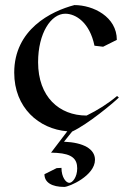

<svg xmlns="http://www.w3.org/2000/svg" viewBox="-20 -504 507 756"><path d="M352 -324 386 -320 440 -347C440 -438 347 -484 273 -484C181 -460 36 -388 36 -218C36 -80 133 4 245 13L181 97L204 98C264 102 284 122 284 159C284 194 265 216 253 216C240 216 222 194 222 157L203 158L155 182C155 215 185 232 233 232C252 232 354 188 354 125C354 83 309 57 232 54L264 14C325 -14 428 -100 448 -120L441 -126C404 -95 364 -70 321 -49C213 -49 130 -123 130 -259C130 -374 181 -450 237 -450C278 -450 333 -416 352 -324Z"/></svg>

Font: Mazius Display
Style: Regular
Weight: 400
Designer: Alberto Casagrande & Collletttivo
Foundry: Collletttivo
Version: Version 2.000;Glyphs 3.2 (3217)